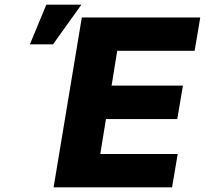

<svg xmlns="http://www.w3.org/2000/svg" viewBox="-20 -802 877 822"><path d="M209.5 0 330.3 -727.3H837.4L813.2 -584.5H481.9L457.7 -435.4H763.1L739 -292.3H433.6L409.4 -142.8H740.8L716.6 0ZM108 -612.2 178.3 -782H328.5L207 -612.2Z"/></svg>

Font: Inter UI Extra Bold
Style: Italic
Weight: 800
Italic angle: 9.39999°
Designer: Rasmus Andersson
Foundry: rsms
Version: 3.2;8d6f07862